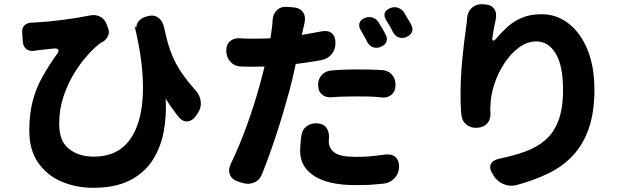

<svg xmlns="http://www.w3.org/2000/svg" viewBox="-20 -831 3040 918"><path d="M86 -674V-675Q84 -696 96.5 -709Q109 -722 131 -723Q132 -723 133.5 -723Q135 -723 140 -723Q212 -727 281 -736Q350 -745 409 -757Q437 -763 459.5 -751Q482 -739 491 -712L498 -693Q504 -674 496 -658Q488 -642 472 -631Q470 -631 468.5 -630.5Q467 -630 463 -627Q436 -608 402 -571Q368 -534 336.5 -483.5Q305 -433 284 -371Q263 -309 263 -238Q263 -156 310 -119Q357 -82 428 -82Q540 -82 598.5 -160Q657 -238 663 -379Q669 -520 623 -709L631 -697Q634 -740 683 -753Q714 -762 735.5 -747.5Q757 -733 764 -702Q773 -661 782.5 -626Q792 -591 807 -557Q822 -523 847.5 -484.5Q873 -446 916 -398Q937 -374 940 -344.5Q943 -315 925 -289L917 -277Q899 -252 875.5 -250.5Q852 -249 832 -274Q797 -319 772 -359Q777 -277 762.5 -200.5Q748 -124 708.5 -63.5Q669 -3 599.5 32Q530 67 425 67Q345 67 275 37.5Q205 8 162.5 -53Q120 -114 120 -206Q120 -285 136 -346.5Q152 -408 182 -462Q212 -516 252 -572Q263 -586 258.5 -593.5Q254 -601 237 -599Q215 -597 194.5 -594.5Q174 -592 154 -590Q149 -589 147.5 -588.5Q146 -588 144 -588Q121 -585 106 -596.5Q91 -608 89 -632Z M1501 -425Q1501 -454 1519 -473Q1537 -492 1565 -494Q1587 -496 1604 -497Q1621 -498 1642.5 -498.5Q1664 -499 1697 -499Q1725 -499 1742.5 -498.5Q1760 -498 1774.5 -497.5Q1789 -497 1807 -496Q1836 -494 1854 -474Q1872 -454 1871 -423Q1871 -394 1852 -378Q1833 -362 1804 -365Q1788 -367 1775 -368Q1762 -369 1745 -369.5Q1728 -370 1697 -370Q1662 -370 1640.5 -369.5Q1619 -369 1602.5 -368.5Q1586 -368 1565 -366Q1537 -364 1519 -379.5Q1501 -395 1501 -425ZM1499 -241Q1528 -239 1541.5 -219Q1555 -199 1553 -170Q1552 -166 1552 -154Q1552 -122 1579.5 -101.5Q1607 -81 1680 -81Q1713 -81 1735.5 -82.5Q1758 -84 1777.5 -86.5Q1797 -89 1821 -92Q1853 -96 1871 -80Q1889 -64 1888 -32Q1887 -1 1866.5 21Q1846 43 1815 47Q1795 48 1779.5 50Q1764 52 1742 53Q1720 54 1679 54Q1550 54 1482.5 10.5Q1415 -33 1415 -109Q1415 -119 1416 -134.5Q1417 -150 1418.5 -164Q1420 -178 1421 -183Q1425 -212 1447 -228Q1469 -244 1499 -241ZM1724 -745Q1743 -753 1761.5 -747Q1780 -741 1790 -724Q1798 -711 1808.5 -693.5Q1819 -676 1823 -667Q1834 -648 1827.5 -631.5Q1821 -615 1801 -607Q1782 -599 1764 -605Q1746 -611 1736 -630Q1730 -643 1720 -660.5Q1710 -678 1704 -688Q1694 -706 1699 -721.5Q1704 -737 1724 -745ZM1845 -792Q1864 -800 1882.5 -794Q1901 -788 1912 -771Q1920 -757 1930.5 -740Q1941 -723 1945 -714Q1956 -696 1950 -679.5Q1944 -663 1924 -654Q1905 -646 1887 -652Q1869 -658 1859 -677Q1853 -690 1842.5 -708Q1832 -726 1826 -735Q1804 -774 1845 -792ZM1188 -646Q1232 -646 1273 -648L1280 -697Q1282 -710 1282.5 -719.5Q1283 -729 1283 -732Q1285 -764 1304 -782.5Q1323 -801 1355 -798L1381 -796Q1413 -794 1428 -773.5Q1443 -753 1436 -721Q1435 -717 1433 -707Q1431 -697 1429 -692L1423 -664L1518 -681Q1548 -687 1566 -672.5Q1584 -658 1584 -626Q1584 -595 1566 -572.5Q1548 -550 1518 -544Q1487 -538 1456 -533.5Q1425 -529 1394 -525Q1387 -493 1379.5 -460.5Q1372 -428 1364 -398Q1336 -294 1302.5 -191.5Q1269 -89 1233 1Q1221 31 1194 42Q1167 53 1137 43L1118 37Q1088 27 1079 3.5Q1070 -20 1084 -49Q1124 -132 1160.5 -232Q1197 -332 1225 -436L1245 -513L1187 -512Q1173 -512 1155.5 -512.5Q1138 -513 1132 -513Q1102 -514 1082.5 -534.5Q1063 -555 1062 -586Q1061 -617 1079.5 -633.5Q1098 -650 1129 -648Q1134 -647 1154.5 -646.5Q1175 -646 1188 -646Z M2296 -810Q2328 -809 2342.5 -789Q2357 -769 2350 -737Q2346 -718 2341.5 -695Q2337 -672 2335 -655Q2332 -639 2337 -637Q2342 -635 2353 -647Q2378 -677 2407.5 -703.5Q2437 -730 2476.5 -746.5Q2516 -763 2570 -763Q2641 -763 2698 -719Q2755 -675 2788.5 -594.5Q2822 -514 2822 -402Q2822 -296 2796 -219.5Q2770 -143 2721.5 -90Q2673 -37 2604 -3Q2535 31 2449 54Q2418 62 2388 49.5Q2358 37 2341 10L2335 0Q2318 -26 2326.5 -45.5Q2335 -65 2366 -72Q2435 -86 2491.5 -106.5Q2548 -127 2588 -162Q2628 -197 2650 -254.5Q2672 -312 2672 -402Q2672 -517 2637 -575Q2602 -633 2544 -633Q2501 -633 2461.5 -604Q2422 -575 2391.5 -528.5Q2361 -482 2343.5 -428.5Q2326 -375 2325 -325Q2323 -305 2325 -292Q2327 -261 2310 -241.5Q2293 -222 2262 -220Q2232 -218 2210.5 -235Q2189 -252 2186 -282Q2185 -297 2184 -307Q2183 -317 2182.5 -333.5Q2182 -350 2182 -384Q2182 -454 2189.5 -538Q2197 -622 2209 -704Q2211 -717 2212 -727.5Q2213 -738 2213 -742Q2215 -774 2235.5 -793Q2256 -812 2288 -811Z"/></svg>

Font: Chiron GoRound TC EB
Style: Regular
Weight: 700
Designer: Ryoko NISHIZUKA 西塚涼子 (kana, bopomofo & ideographs); Paul D. Hunt (Latin, Greek & Cyrillic); Sandoll Communications 산돌커뮤니
Foundry: Adobe
Version: Version 1.000;hotconv 1.1.1;makeotfexe 2.6.0